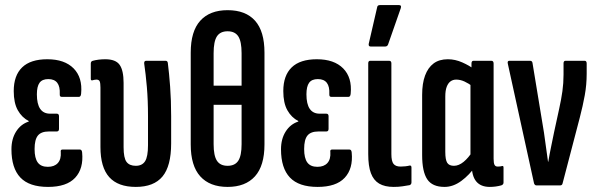

<svg xmlns="http://www.w3.org/2000/svg" viewBox="-20 -729 2345 755"><path d="M169 6Q95 6 60 -31Q25 -68 25 -142Q25 -183 43.5 -212Q62 -241 93 -251V-253Q66 -267 50 -295.5Q34 -324 34 -371Q34 -432 67 -464Q100 -496 166 -496Q234 -496 269.5 -460Q305 -424 299 -361Q298 -348 290 -348H223Q214 -348 215 -359Q218 -418 170 -418Q146 -418 135.5 -403.5Q125 -389 125 -358Q125 -320 138 -301Q151 -282 177 -282H203Q212 -282 212 -272V-222Q212 -212 203 -212H172Q142 -212 129 -196Q116 -180 116 -143Q116 -107 128.5 -90Q141 -73 168 -73Q194 -73 207.5 -88Q221 -103 219 -131Q217 -141 226 -141H294Q302 -141 303 -129Q309 -66 275.5 -30Q242 6 169 6Z M514 6Q444 6 409.5 -32.5Q375 -71 375 -151V-385Q375 -402 372 -409Q369 -416 359 -416Q355 -416 350.5 -415Q346 -414 343 -413Q337 -412 337 -419V-479Q337 -488 345 -490Q356 -493 368.5 -494.5Q381 -496 394 -496Q435 -496 450.5 -474Q466 -452 466 -403V-150Q466 -108 477.5 -92.5Q489 -77 514 -77Q539 -77 550.5 -95Q562 -113 562 -158V-272Q562 -335 557.5 -387Q553 -439 547 -479Q546 -490 555 -490H631Q639 -490 640 -481Q645 -442 649 -388.5Q653 -335 653 -272V-165Q653 -76 619 -35Q585 6 514 6Z M875 -689Q946 -689 983 -647.5Q1020 -606 1020 -522V-161Q1020 -77 982.5 -35.5Q945 6 875 6Q805 6 767.5 -35.5Q730 -77 730 -161V-522Q730 -606 767.5 -647.5Q805 -689 875 -689ZM875 -606Q846 -606 833 -586Q820 -566 820 -520V-392H930V-520Q930 -566 917 -586Q904 -606 875 -606ZM875 -77Q904 -77 917 -97Q930 -117 930 -162V-317H820V-162Q820 -117 833 -97Q846 -77 875 -77Z M1229 6Q1155 6 1120 -31Q1085 -68 1085 -142Q1085 -183 1103.5 -212Q1122 -241 1153 -251V-253Q1126 -267 1110 -295.5Q1094 -324 1094 -371Q1094 -432 1127 -464Q1160 -496 1226 -496Q1294 -496 1329.5 -460Q1365 -424 1359 -361Q1358 -348 1350 -348H1283Q1274 -348 1275 -359Q1278 -418 1230 -418Q1206 -418 1195.5 -403.5Q1185 -389 1185 -358Q1185 -320 1198 -301Q1211 -282 1237 -282H1263Q1272 -282 1272 -272V-222Q1272 -212 1263 -212H1232Q1202 -212 1189 -196Q1176 -180 1176 -143Q1176 -107 1188.5 -90Q1201 -73 1228 -73Q1254 -73 1267.5 -88Q1281 -103 1279 -131Q1277 -141 1286 -141H1354Q1362 -141 1363 -129Q1369 -66 1335.5 -30Q1302 6 1229 6Z M1528 6Q1493 6 1471 -7Q1449 -20 1438.5 -48Q1428 -76 1428 -123V-480Q1428 -490 1436 -490H1510Q1519 -490 1519 -480V-123Q1519 -95 1527.5 -84.5Q1536 -74 1555 -74Q1564 -74 1573.5 -75Q1583 -76 1591 -78Q1598 -79 1598 -70V-12Q1598 -4 1591 -1Q1579 1 1563.5 3.5Q1548 6 1528 6ZM1438 -546Q1428 -546 1430 -557L1463 -700Q1464 -709 1474 -709H1549Q1560 -709 1556 -697L1506 -554Q1503 -546 1494 -546Z M1728 6Q1680 6 1660 -24Q1640 -54 1640 -119V-356Q1640 -401 1651.5 -432Q1663 -463 1685 -479.5Q1707 -496 1741 -496Q1770 -496 1798 -483.5Q1826 -471 1844 -457L1840 -388Q1823 -401 1806.5 -408.5Q1790 -416 1774 -416Q1761 -416 1751.5 -409Q1742 -402 1736.5 -387.5Q1731 -373 1731 -349V-132Q1731 -101 1738.5 -89Q1746 -77 1765 -77Q1784 -77 1803 -92.5Q1822 -108 1839 -135L1851 -77Q1826 -41 1794 -17.5Q1762 6 1728 6ZM1906 6Q1835 6 1835 -80V-98L1830 -104V-417L1834 -442V-479Q1834 -490 1842 -490H1912Q1921 -490 1921 -479V-105Q1921 -88 1924.5 -81Q1928 -74 1937 -74Q1942 -74 1946.5 -74.5Q1951 -75 1954 -76Q1960 -78 1960 -70V-11Q1960 -3 1951 0Q1929 6 1906 6Z M2089 0Q2083 0 2080 -8L1977 -478Q1974 -490 1983 -490H2064Q2073 -490 2074 -481L2119 -208Q2123 -179 2127 -150.5Q2131 -122 2135 -93H2136Q2141 -123 2147 -151.5Q2153 -180 2159 -210L2179 -302Q2187 -338 2191.5 -370Q2196 -402 2196 -436V-480Q2196 -490 2204 -490H2279Q2287 -490 2287 -479V-439Q2287 -396 2279.5 -354.5Q2272 -313 2260 -267L2192 -7Q2190 0 2183 0Z"/></svg>

Font: Sofia Sans Extra Condensed SemiBold
Style: Regular
Weight: 600
Designer: Botio Nikoltchev, Ani Petrova
Foundry: lettersoup
Version: Version 4.101